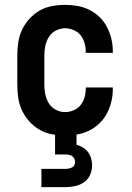

<svg xmlns="http://www.w3.org/2000/svg" viewBox="-20 -548 540 788"><path d="M247 8Q220 8 193 3Q166 -2 142.5 -15.5Q119 -29 100.5 -49.5Q82 -70 70.5 -94.5Q59 -119 55 -146Q51 -173 51 -200V-320Q51 -347 55 -374Q59 -401 70.5 -425.5Q82 -450 100.5 -470.5Q119 -491 142.5 -504.5Q166 -518 193 -523Q220 -528 247 -528Q273 -528 298.5 -523.5Q324 -519 347 -507.5Q370 -496 388.5 -478Q407 -460 419 -437Q431 -414 437 -389Q443 -364 443 -338V-331H332V-334Q332 -353 327 -371Q322 -389 311 -403Q300 -417 282.5 -424.5Q265 -432 247 -432Q227 -432 209 -422.5Q191 -413 180.5 -396Q170 -379 166 -359.5Q162 -340 162 -320V-200Q162 -180 166 -160.5Q170 -141 180.5 -124Q191 -107 209 -97.5Q227 -88 247 -88Q265 -88 282.5 -95.5Q300 -103 311 -117Q322 -131 327 -149Q332 -167 332 -186V-189H443V-182Q443 -156 437 -131Q431 -106 419 -83Q407 -60 388.5 -42Q370 -24 347 -12.5Q324 -1 298.5 3.5Q273 8 247 8ZM150 220V145H250Q257 145 263.5 143.5Q270 142 276 139Q282 136 285 130Q288 124 288 117Q288 110 285 103.5Q282 97 276.5 93Q271 89 264 87.5Q257 86 250 86H206V-88H294V46Q308 50 320.5 57.5Q333 65 341.5 76.5Q350 88 354 102Q358 116 358 131Q358 150 350 169Q342 188 325.5 199.5Q309 211 289.5 215.5Q270 220 250 220Z"/></svg>

Font: Iosevka Term
Style: Bold
Weight: 700
Monospace: yes
Designer: Belleve Invis
Foundry: Belleve Invis
Version: Version 30.0.1